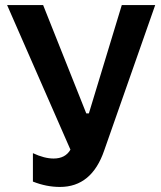

<svg xmlns="http://www.w3.org/2000/svg" viewBox="-20 -720 631 752"><path d="M214.8 12.2Q161.6 12.2 108.9 -8.8V-120.1Q153.8 -99.1 189.9 -99.1Q235.8 -99.1 255.9 -133.8L7.8 -700.2H148.9L317.9 -275.9H328.1L457 -700.2H587.9L388.2 -130.9Q339.4 12.2 214.8 12.2Z"/></svg>

Font: Fixel Text SemiBold
Style: Regular
Weight: 600
Width: 4
Designer: AlfaBravo + MacPaw
Foundry: Kyrylo Tkachov, Marchela Mozhyna, Serhii Makarenko, Maria Weinstein, Zakhar Kryvoshyya
Version: Version 1.211